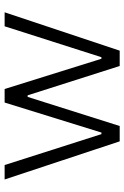

<svg xmlns="http://www.w3.org/2000/svg" viewBox="130 -680 550 851"><g transform="rotate(-90 405.5 -255.0)"><path d="M204 0 35 -510H99L236 -81H243L376 -510H436L570 -81H577L714 -510H776L606 0H538L408 -408H401L272 0Z"/></g></svg>

Font: Saira Thin Light
Style: Regular
Weight: 300
Version: Version 1.101